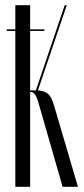

<svg xmlns="http://www.w3.org/2000/svg" viewBox="-20 -719 322 739"><path d="M221 0 127 -327Q120 -350 113 -357.5Q106 -365 97 -365H96V0H39V-699H96V-371H115H118L229 -699H237L126 -371Q148 -370 163 -359Q178 -348 188 -313L280 0ZM6 -606H151V-600H6Z"/></svg>

Font: Moniqa Cond Display
Style: Regular
Weight: 400
Width: 3
Designer: Rajesh Rajput
Foundry: Rajesh Rajput
Version: Version 1.000